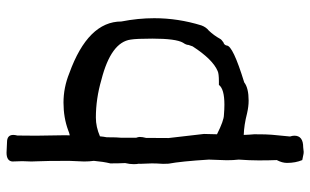

<svg xmlns="http://www.w3.org/2000/svg" viewBox="-203 -558 962 596"><g transform="rotate(-90 278.0 -260.0)"><path d="M251 -44.4Q299.8 -44.4 312.5 -61.5H323.2Q347.7 -61.5 355.5 -65.4Q391.6 -80.6 432.1 -143.1L436.5 -155.8Q436.5 -163.1 443.4 -172.9Q456.1 -194.8 456.1 -268.1Q456.1 -317.4 453.1 -335.4Q444.8 -396.5 328.1 -426.3Q269.5 -443.4 210.9 -443.4Q182.1 -443.4 152.8 -430.7Q151.9 -420.4 149.9 -409.7Q149.9 -375.5 148.4 -364.3V-318.4Q150.9 -312 150.9 -307.1Q150.9 -298.8 147.9 -287.6L147.5 -217.8L160.2 -107.9L159.2 -67.4Q202.1 -45.9 219.2 -45.9Q236.3 -44.4 251 -44.4ZM104.5 201.7Q99.1 201.7 92.5 200Q85.9 198.2 79.1 197.3Q70.3 176.3 70.3 149.9Q70.3 134.8 79.1 118.2Q78.1 93.8 78.1 62Q78.1 34.2 80.6 0Q78.6 -17.1 78.6 -37.1L80.6 -92.8Q75.2 -179.2 67.9 -217.8Q67.4 -221.2 67.4 -234.9Q68.8 -254.9 68.8 -269.5L67.4 -307.1Q67.4 -308.6 67.9 -309.1Q66.4 -316.9 66.4 -325.7Q66.4 -338.4 69.8 -352.5Q68.8 -372.1 68.8 -398.4Q74.2 -420.9 76.7 -449.7Q74.7 -463.9 74.7 -480L76.7 -526.9Q76.7 -598.1 75.2 -628.9Q74.7 -632.3 74.7 -643.6Q75.7 -660.2 75.7 -671.9L74.7 -703.1Q76.7 -720.7 102.1 -720.7L134.8 -719.2Q157.2 -719.2 157.2 -699.7Q157.2 -694.8 155.3 -687L154.8 -628.9L156.2 -538.6L155.8 -524.4Q163.6 -525.9 171.4 -529.3Q210.9 -543.9 257.3 -543.9Q304.2 -543.9 348.6 -525.9Q509.3 -467.8 509.3 -364.3Q519.5 -312.5 519.5 -262.2Q519.5 -188 497.1 -115.7Q491.7 -101.1 481 -92.8Q465.8 -76.7 455.6 -58.1Q453.6 -53.7 444.3 -47.4Q436.5 -45.4 434.6 -37.1Q434.6 -18.1 320.3 17.1Q302.7 30.8 263.7 30.8Q245.1 30.8 224.1 25.9Q188 16.6 157.2 15.6Q157.7 32.2 159.2 48.3Q159.2 89.4 157.7 103L152.3 159.2Q154.8 167 154.8 172.9Q154.8 200.2 118.7 200.2Z"/></g></svg>

Font: Kurland
Style: Regular
Weight: 400
Designer: GGBot
Version: 0.22